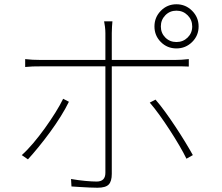

<svg xmlns="http://www.w3.org/2000/svg" viewBox="-20 -852 1040 900"><path d="M734 -728Q734 -697 755 -676Q776 -655 807 -655Q838 -655 859.5 -676Q881 -697 881 -728Q881 -759 859.5 -780.5Q838 -802 807 -802Q776 -802 755 -780.5Q734 -759 734 -728ZM704 -728Q704 -771 734 -801.5Q764 -832 807 -832Q850 -832 880.5 -801.5Q911 -771 911 -728Q911 -685 880.5 -655Q850 -625 807 -625Q764 -625 734 -655Q704 -685 704 -728ZM303 -375Q288 -344 265 -307Q242 -270 214.5 -232.5Q187 -195 160 -162Q133 -129 111 -105L82 -125Q107 -147 135 -180Q163 -213 190 -250.5Q217 -288 239.5 -324Q262 -360 276 -389ZM709 -385Q730 -361 754 -328Q778 -295 802.5 -258Q827 -221 848 -186.5Q869 -152 884 -125L854 -108Q841 -135 820.5 -170Q800 -205 776 -242Q752 -279 727.5 -313Q703 -347 682 -371ZM98 -575Q118 -573 132.5 -572Q147 -571 171 -571H474V-697Q474 -711 472 -727Q470 -743 468 -752H507Q506 -742 505 -726.5Q504 -711 504 -697V-571H800Q814 -571 831 -572Q848 -573 865 -575V-540Q849 -541 833 -541Q817 -541 801 -541H504V-528Q504 -508 504 -468Q504 -428 504 -377.5Q504 -327 504 -274Q504 -221 504 -172.5Q504 -124 504 -88Q504 -52 504 -37Q504 -2 489.5 13Q475 28 437 28Q422 28 399 27Q376 26 353.5 24.5Q331 23 315 22L313 -13Q347 -7 379.5 -4Q412 -1 433 -1Q474 -1 474 -42Q474 -60 474 -99Q474 -138 474 -188.5Q474 -239 474 -293.5Q474 -348 474 -397Q474 -446 474 -481Q474 -516 474 -528V-541H172Q149 -541 133 -540.5Q117 -540 98 -538Z"/></svg>

Font: Source Han Sans SC ExtraLight
Style: Regular
Weight: 250
Designer: Ryoko NISHIZUKA 西塚涼子 (kana, bopomofo & ideographs); Paul D. Hunt (Latin, Greek & Cyrillic); Sandoll Communications 산돌커뮤니
Foundry: Adobe
Version: Version 2.004;hotconv 1.0.118;makeotfexe 2.5.65603